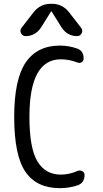

<svg xmlns="http://www.w3.org/2000/svg" viewBox="-20 -980 540 1010"><path d="M252.9 -960Q308.6 -960 343.8 -915L407.2 -833Q417 -820.3 409.7 -805.2Q402.3 -790 385.7 -790Q334 -790 303.7 -835.9L252 -918.9Q252 -919.9 250 -919.9Q248 -919.9 248 -918.9L196.3 -835.9Q166 -790 114.3 -790Q98.6 -790 90.8 -805.2Q83 -820.3 92.8 -833L156.2 -915Q191.4 -960 247.1 -960ZM294.9 9.8Q172.9 9.8 113.8 -76.2Q54.7 -162.1 54.7 -365.2Q54.7 -562.5 115.2 -651.4Q175.8 -740.2 294.9 -740.2Q341.8 -740.2 385.7 -724.6Q419.9 -712.9 419.9 -671.9Q419.9 -659.2 409.7 -652.8Q399.4 -646.5 386.7 -651.4Q343.8 -668 299.8 -668Q134.8 -668 134.8 -365.2Q134.8 -201.2 176.8 -131.3Q218.8 -61.5 299.8 -61.5Q344.7 -61.5 388.7 -81.1Q400.4 -85.9 412.6 -79.6Q424.8 -73.2 424.8 -59.6Q424.8 -17.6 387.7 -4.9Q342.8 9.8 294.9 9.8Z"/></svg>

Font: Rounded Mgen+ 2m regular
Style: Regular
Weight: 400
Designer: [Source Han Sans]
Ryoko NISHIZUKA  (kana & ideographs); Paul D. Hunt (Latin, Greek & Cyrillic); Wenlong ZHANG  (bopomofo
Version: Version 1.059.20150602